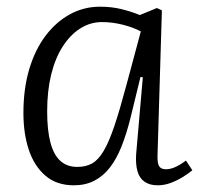

<svg xmlns="http://www.w3.org/2000/svg" viewBox="-20 -540 602 574"><path d="M451 -78Q450 -53 455.5 -43.5Q461 -34 476 -34Q490 -34 505 -41Q520 -48 536 -60L555 -31Q543 -21 526 -10.5Q509 0 490 7Q471 14 451 14Q428 14 412.5 3.5Q397 -7 391 -28Q385 -49 387 -79L407 -309L400 -310L370 -187Q358 -139 343 -101.5Q328 -64 308 -38.5Q288 -13 261.5 0.5Q235 14 201 14Q149 14 115.5 -15Q82 -44 66 -92.5Q50 -141 50 -202Q50 -275 67.5 -333.5Q85 -392 116.5 -433.5Q148 -475 189.5 -497.5Q231 -520 279 -520Q314 -520 344 -512.5Q374 -505 398 -495L449 -516L464 -509ZM211 -41Q237 -41 255.5 -51.5Q274 -62 290 -89Q306 -116 322 -163.5Q338 -211 358 -286L401 -446Q379 -458 347.5 -466Q316 -474 285 -474Q250 -474 220 -455Q190 -436 167.5 -401Q145 -366 133 -317Q121 -268 121 -207Q121 -150 131 -113Q141 -76 161 -58.5Q181 -41 211 -41Z"/></svg>

Font: Literata 24pt Light
Style: Italic
Weight: 300
Italic angle: -2°
Designer: Latin by Veronika Burian and Jose Scaglione. Greek by Irene Vlachou. Cyrillic by Vera Evstafieva
Foundry: TypeTogether
Version: Version 3.103;gftools[0.9.29]